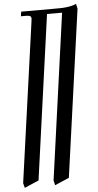

<svg xmlns="http://www.w3.org/2000/svg" viewBox="-67 -785 575 1127"><g transform="rotate(-5 221.0 -221.5)"><path d="M24.9 274.9 155.8 -662.1Q158.2 -681.6 158.2 -683.1Q158.2 -693.4 151.4 -697.8Q144.5 -702.1 127 -702.1H97.2L101.1 -729H279.8Q320.3 -729 339.4 -729.5Q358.4 -730 382.8 -733.9Q407.2 -737.8 425.8 -746.1L432.1 -717.8L294.9 267.1L210.9 303.2L204.1 274.9L339.8 -702.1H251L116.2 267.1L32.2 303.2Z"/></g></svg>

Font: Dihjauti
Style: Bold Italic
Weight: 700
Italic angle: -9°
Designer: T. Christopher White
Version: Version 3.0.0